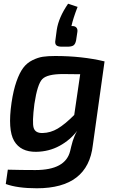

<svg xmlns="http://www.w3.org/2000/svg" viewBox="-20 -805 622 1032"><path d="M341 -554H313Q290 -554 282 -562.5Q274 -571 278 -591L285 -644Q295 -711 346 -785L397 -768Q373 -706 364 -665Q382 -666 390 -657.5Q398 -649 396 -634L389 -588Q385 -568 375 -561Q365 -554 341 -554ZM542 -475 479 -25Q453 207 178 207Q74 207 11 184L22 107Q94 109 170 109Q332 109 357 7Q358 2 363 -18Q368 -38 371 -47.5Q374 -57 380.5 -73Q387 -89 395 -102Q357 -52 300 -21Q243 10 174 11Q91 12 56 -47.5Q21 -107 42 -253Q52 -320 68.5 -367Q85 -414 105 -440.5Q125 -467 154.5 -481.5Q184 -496 210.5 -500Q237 -504 277 -504Q421 -504 542 -475ZM411 -406 319 -407Q234 -407 207.5 -380Q181 -353 165 -247Q152 -146 161 -117.5Q170 -89 209 -90Q252 -91 290.5 -114Q329 -137 379 -187Z"/></svg>

Font: Exo 2.0 Semi Bold
Style: Italic
Weight: 600
Italic angle: -8°
Designer: Natanael Gama
Version: Version 1.001;PS 001.001;hotconv 1.0.70;makeotf.lib2.5.58329